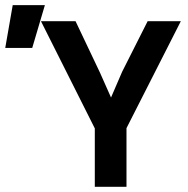

<svg xmlns="http://www.w3.org/2000/svg" viewBox="-153 -720 723 740"><path d="M334.5 -226.1V0H212.4V-225.1L4.9 -638.2H138.2L231.9 -440.9L274.9 -344.2L317.9 -443.8L416 -638.2H543.9ZM-28.8 -535.2H-132.8L-104 -700.2H20ZM501.5 -638.2Z"/></svg>

Font: Code New Roman
Style: Bold
Weight: 700
Monospace: yes
Designer: Sam Radian
Foundry: Code New Roman
Version: Version 1.508 October 19, 2014